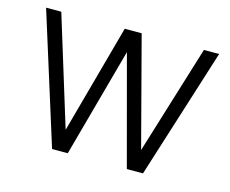

<svg xmlns="http://www.w3.org/2000/svg" viewBox="-79 -628 884 739"><g transform="rotate(15 362.5 -259.0)"><path d="M182.6 1H245.1L364.3 -433.6L480.5 1H544.9L709 -518.6H648.4L514.6 -84L400.4 -518.6H333L213.9 -84L80.1 -518.6H19.5Z"/></g></svg>

Font: Dotum
Style: Regular
Weight: 400
Version: Version 2.21